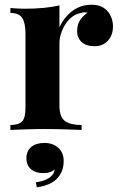

<svg xmlns="http://www.w3.org/2000/svg" viewBox="-20 -551 507 814"><path d="M368 -531Q400 -531 420 -517.5Q440 -504 449.5 -483Q459 -462 459 -439Q459 -402 437.5 -378.5Q416 -355 381 -355Q346 -355 326.5 -372.5Q307 -390 307 -419Q307 -447 319.5 -465.5Q332 -484 351 -497Q337 -501 323 -496Q304 -493 287 -480.5Q270 -468 258 -449.5Q246 -431 239 -409.5Q232 -388 232 -368V-103Q232 -55 255.5 -38Q279 -21 326 -21V0Q303 -1 259 -2.5Q215 -4 167 -4Q127 -4 86 -2.5Q45 -1 24 0V-21Q59 -21 73.5 -36Q88 -51 88 -93V-408Q88 -453 74.5 -474.5Q61 -496 24 -496V-517Q56 -514 86 -514Q128 -514 164.5 -517.5Q201 -521 232 -528V-435Q244 -462 264 -484Q284 -506 310 -518.5Q336 -531 368 -531ZM168 55Q204 55 227 75.5Q250 96 250 132Q250 176 222.5 205.5Q195 235 136 243L132 222Q167 217 188 203.5Q209 190 212 167Q205 174 193 178.5Q181 183 163 183Q131 183 111.5 166.5Q92 150 92 120Q92 89 112.5 72Q133 55 168 55Z"/></svg>

Font: Playfair Display
Style: Bold
Weight: 700
Designer: Claus Eggers Sørensen
Foundry: Claus Eggers Sørensen
Version: Version 1.203